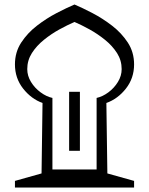

<svg xmlns="http://www.w3.org/2000/svg" viewBox="-20 -833 662 853"><path d="M46.4 0V-29.3L164.6 -62.5L168.9 -375.5Q118.7 -393.6 82.5 -439.7Q46.4 -485.8 46.4 -546.9Q46.4 -601.1 74.2 -643.8Q102.1 -686.5 144.3 -719Q186.5 -751.5 231.4 -774.9Q276.4 -798.3 311 -813Q345.7 -798.3 390.6 -774.9Q435.5 -751.5 477.8 -719Q520 -686.5 547.9 -643.8Q575.7 -601.1 575.7 -546.9Q575.7 -485.8 539.6 -439.7Q503.4 -393.6 452.6 -375.5L457 -62.5L575.7 -29.3V0ZM409.2 -80.1V-397.9Q436 -403.8 461.7 -422.9Q487.3 -441.9 503.9 -469Q520.5 -496.1 520.5 -525.9Q520.5 -564.9 499.8 -597.4Q479 -629.9 446.3 -656.2Q413.6 -682.6 377.7 -702.4Q341.8 -722.2 311 -735.4Q280.3 -722.2 244.1 -702.4Q208 -682.6 175.3 -656.2Q142.6 -629.9 121.8 -597.4Q101.1 -564.9 101.1 -525.9Q101.1 -496.1 117.7 -469Q134.3 -441.9 160.2 -422.9Q186 -403.8 212.9 -397.9V-80.1ZM287.1 -425.3H335V-163.1H287.1Z"/></svg>

Font: Pinar-FD Bold
Style: Regular
Weight: 700
Designer: Amin Abedi
Version: Version 3.000